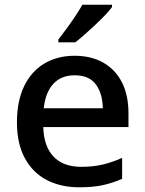

<svg xmlns="http://www.w3.org/2000/svg" viewBox="-20 -786 615 816"><path d="M297 -549Q368 -549 419.5 -519.5Q471 -490 498.5 -435.5Q526 -381 526 -305V-246H164Q166 -164 207.5 -120.5Q249 -77 325 -77Q376 -77 416 -86.5Q456 -96 499 -115V-26Q458 -8 416.5 1Q375 10 317 10Q239 10 179.5 -20.5Q120 -51 86 -113Q52 -175 52 -266Q52 -356 82.5 -419.5Q113 -483 168.5 -516Q224 -549 297 -549ZM297 -466Q240 -466 206.5 -429.5Q173 -393 166 -326H417Q416 -388 387.5 -427Q359 -466 297 -466ZM456 -756Q446 -742 427 -722Q408 -702 385 -680.5Q362 -659 340 -639.5Q318 -620 300 -606H228V-618Q243 -637 262 -663Q281 -689 299.5 -716.5Q318 -744 330 -766H456Z"/></svg>

Font: Noto Sans Syriac Eastern Medium
Style: Regular
Weight: 500
Designer: Patrick Giasson and the Monotype Design Team
Foundry: Monotype Imaging Inc.
Version: Version 3.001